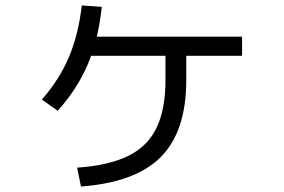

<svg xmlns="http://www.w3.org/2000/svg" viewBox="-20 -645 1040 702"><path d="M262 -32Q378 -40 449 -75Q520 -110 552.5 -178Q585 -246 585 -352V-477H661V-352Q661 -165 568.5 -71.5Q476 22 276 37ZM133 -281Q198 -355 232.5 -437.5Q267 -520 279 -625L352 -620Q340 -502 301.5 -411Q263 -320 191 -240ZM277 -441V-511H865V-441Z"/></svg>

Font: M PLUS 1 Code
Style: Regular
Weight: 400
Designer: Coji Morishita
Foundry: UNDERFOREST DESIGN
Version: Version 1.005